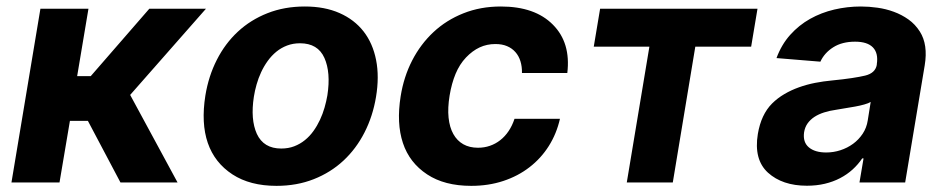

<svg xmlns="http://www.w3.org/2000/svg" viewBox="-20 -573 2965 603"><path d="M106.9 -545.5H257.8L222.3 -333.8H264.9L448.9 -545.5H626.8L388.8 -274.9L537.6 0H358.3L256 -193.5H199.6L166.9 0H16Z M625 -273.1Q634.9 -333.8 660.9 -384.9Q686.8 -436.1 726.9 -473.4Q767 -510.7 820.1 -531.6Q873.2 -552.6 937.5 -552.6Q999.6 -552.6 1046.3 -532Q1093 -511.4 1122 -474.1Q1150.9 -436.8 1161.2 -384.4Q1171.5 -332 1160.9 -268.5Q1150.9 -208.1 1124.8 -157Q1098.7 -105.8 1058.6 -68.5Q1018.5 -31.2 965.4 -10.3Q912.3 10.7 848.4 10.7Q765.3 10.7 710.2 -25.2Q654.1 -61.8 632.6 -124.1Q611.2 -186.4 625 -273.1ZM786.6 -152.7Q807.9 -106.5 863.3 -106.5Q885.7 -106.5 904.1 -113.6Q922.6 -120.7 937.7 -133Q952.8 -145.2 964.5 -161.6Q976.2 -177.9 984.9 -196.6Q993.6 -215.2 999.3 -235.1Q1005 -255 1008.2 -273.8Q1019.2 -345.5 998.9 -391Q978.3 -437.1 922.2 -437.1Q900.2 -437.1 881.6 -430Q862.9 -422.9 847.8 -410.5Q832.7 -398.1 820.8 -381.6Q808.9 -365.1 800.2 -346.4Q791.5 -327.8 785.9 -307.9Q780.2 -288 777.3 -269.2Q766.3 -197.8 786.6 -152.7Z M1238.3 -270.6Q1247.9 -331.3 1274.3 -382.8Q1300.8 -434.3 1341.3 -472.1Q1381.7 -509.9 1435.4 -531.2Q1489 -552.6 1552.9 -552.6Q1660.2 -552.6 1716.6 -495.4Q1773.1 -438.6 1761.7 -343.8H1619.3Q1619.7 -364 1614.5 -380.7Q1609.4 -397.4 1598.7 -409.4Q1588.1 -421.5 1572.4 -428.1Q1556.8 -434.7 1535.9 -434.7Q1509.2 -434.7 1486.5 -424.2Q1463.8 -413.7 1443.5 -392.4Q1423.3 -371.1 1410.9 -341.3Q1398.4 -311.4 1392 -272.7Q1385.7 -234 1388.8 -203.5Q1392 -172.9 1403.8 -152Q1415.5 -131 1435 -120Q1454.5 -109 1481.2 -109Q1501.1 -109 1518.6 -115.1Q1536.2 -121.1 1551.1 -132.8Q1566.1 -144.5 1577.4 -161.4Q1588.8 -178.3 1595.9 -199.9H1738.6Q1728 -153.1 1703.5 -114.3Q1679 -75.6 1642.9 -47.8Q1606.9 -19.9 1560.5 -4.6Q1514.2 10.7 1459.9 10.7Q1376.1 10.7 1321.7 -25.2Q1266 -61.8 1245.4 -123.9Q1224.8 -186.1 1238.3 -270.6Z M1844.8 -426.5 1864.7 -545.5H2359L2339.1 -426.5H2163.7L2093 0H1948.5L2019.5 -426.5Z M2360.1 -152.3Q2370.4 -213.4 2404.8 -247.9Q2421.9 -264.9 2443.4 -277.5Q2464.8 -290.1 2489.2 -298.8Q2513.5 -307.5 2539.8 -312.7Q2566.1 -317.8 2593 -320.3Q2629.6 -323.9 2655.2 -327.8Q2680.8 -331.7 2697.1 -335.6Q2729 -343.4 2733.7 -369.3V-371.4Q2739 -405.9 2721.6 -424Q2704.2 -442.1 2665.5 -442.1Q2624.6 -442.1 2596.9 -424.5Q2569.2 -407 2556.5 -379.3L2418.7 -390.6Q2434.3 -432.9 2461.6 -463.4Q2489 -494 2524.1 -513.7Q2559.3 -533.4 2600.1 -543Q2641 -552.6 2683.6 -552.6Q2709.2 -552.6 2735.8 -548.8Q2762.4 -545.1 2787.1 -536Q2811.8 -527 2833.1 -511.9Q2854.4 -496.8 2869 -473.7Q2894.9 -432.9 2884.2 -367.9L2822.8 0H2679.3L2692.1 -75.6H2687.9Q2675.1 -56.5 2657.7 -40.7Q2640.3 -24.9 2618.4 -13.5Q2596.6 -2.1 2570.5 4.1Q2544.4 10.3 2514.2 10.3Q2437.1 10.3 2391.7 -30.9Q2346.9 -72.1 2360.1 -152.3ZM2574.9 -94.1Q2597.7 -94.1 2619.5 -101.2Q2641.3 -108.3 2659.1 -121.3Q2676.8 -134.2 2689.3 -152.9Q2701.7 -171.5 2705.3 -195L2714.5 -252.8Q2707.7 -248.6 2694.4 -244.9Q2681.1 -241.1 2665.5 -238.3Q2649.9 -235.4 2634.1 -233Q2618.3 -230.5 2606.2 -228.3Q2585.9 -225.5 2568.5 -220Q2551.1 -214.5 2538 -206Q2524.9 -197.4 2516.3 -185.4Q2507.8 -173.3 2505.3 -157.3Q2501.1 -126.4 2520.2 -110.3Q2539.4 -94.1 2574.9 -94.1Z"/></svg>

Font: Inter P
Style: Bold Italic
Weight: 700
Italic angle: 9.39999°
Designer: Rasmus Andersson
Foundry: rsms
Version: Version 3.018;git-588b23468